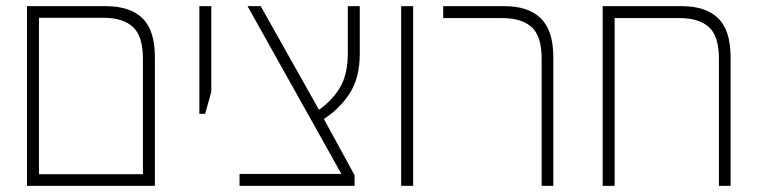

<svg xmlns="http://www.w3.org/2000/svg" viewBox="-20 -606 2480 626"><path d="M68 0V-586H324Q404 -586 444.5 -546.5Q485 -507 485 -420V0ZM107 -38H446V-414Q446 -488 413.5 -518Q381 -548 318 -548H107Z M630 -235V-586H669V-307L649 -235Z M761 0V-39H1093L787 -586H830L1020 -248Q1064 -279 1089 -321.5Q1114 -364 1114 -433V-586H1153V-431Q1153 -352 1120 -301.5Q1087 -251 1036 -218L1136 -35V0Z M1288 0V-586H1327V0Z M1746 0V-414Q1746 -488 1713.5 -517.5Q1681 -547 1618 -547H1425V-586H1624Q1703 -586 1743.5 -546Q1784 -506 1784 -420V0Z M2202 -586Q2281 -586 2321.5 -546.5Q2362 -507 2362 -420V0H2324V-414Q2324 -488 2291.5 -517.5Q2259 -547 2196 -547H1984V0H1945V-586Z"/></svg>

Font: Noto Sans Hebrew SemiCondensed ExtraLight
Style: Regular
Weight: 200
Width: 4
Designer: Monotype Design Team
Foundry: Monotype Imaging Inc.
Version: Version 2.004; ttfautohint (v1.8.4.7-5d5b)